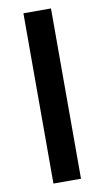

<svg xmlns="http://www.w3.org/2000/svg" viewBox="-87 -802 459 844"><g transform="rotate(-10 142.5 -380.0)"><path d="M204 0H81V-760H204Z"/></g></svg>

Font: Noto Sans New Tai Lue SemiBold
Style: Regular
Weight: 600
Version: Version 2.003